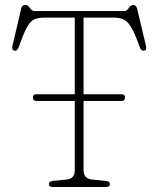

<svg xmlns="http://www.w3.org/2000/svg" viewBox="-20 -744 630 764"><path d="M111 -356Q111 -369 124 -369H277.5V-674H156Q131.5 -674 115.8 -666.5Q100 -659 86.5 -634.2Q73 -609.5 55 -557.5Q49 -540 37.5 -542.5Q25.5 -544.5 29.5 -561L64.5 -710.5Q68 -724.5 80 -724.5Q91 -724.5 99 -712.2Q107 -700 117.5 -700H476Q484.5 -700 492.2 -712Q500 -724 510.5 -724Q522 -724 525.5 -710L561 -561Q565 -544.5 553 -542.5Q541.5 -540 535.5 -557.5Q517.5 -609 503 -634Q488.5 -659 472 -666.5Q455.5 -674 431 -674H312.5V-369H464.5Q477.5 -369 477.5 -356Q477.5 -342.5 464.5 -342.5H312.5V-66.5Q312.5 -33 347 -29.5L399 -24.5Q417.5 -22.5 417.5 -11.5Q417.5 0 401.5 0H190Q174.5 0 174.5 -11.5Q174.5 -22.5 192.5 -24.5L244.5 -29.5Q277.5 -32.5 277.5 -66.5V-342.5H124Q111 -342.5 111 -356Z"/></svg>

Font: Fraunces 72pt S100 Thin
Style: Regular
Weight: 100
Version: Version 1.000; ttfautohint (v1.8.3)